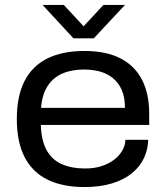

<svg xmlns="http://www.w3.org/2000/svg" viewBox="-20 -744 671 776"><path d="M321 12Q234 12 173 -17.5Q112 -47 80 -108Q48 -169 48 -263Q48 -356 79.5 -417Q111 -478 172 -508Q233 -538 321 -538Q409 -538 467 -508Q525 -478 554 -421.5Q583 -365 583 -285V-239H145Q147 -176 168.5 -137Q190 -98 230 -80.5Q270 -63 324 -63Q361 -63 390 -72.5Q419 -82 440 -97.5Q461 -113 473.5 -134Q486 -155 487 -179H579Q578 -140 562 -105.5Q546 -71 514 -44.5Q482 -18 433.5 -3Q385 12 321 12ZM146 -308H485Q485 -351 472 -380.5Q459 -410 436 -428.5Q413 -447 383.5 -455Q354 -463 319 -463Q269 -463 231.5 -446.5Q194 -430 172 -395.5Q150 -361 146 -308ZM152 -724H238L340 -614L295 -613L398 -724H485L359 -589H277Z"/></svg>

Font: Archivo SemiExpanded
Style: Regular
Weight: 400
Width: 6
Designer: Hector Gatti
Foundry: Omnibus-Type
Version: Version 2.001